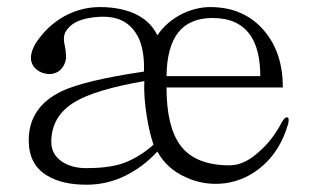

<svg xmlns="http://www.w3.org/2000/svg" viewBox="-20 -504 885 532"><path d="M763.7 -261.7Q763.7 -358.4 711.9 -418.9Q656.2 -484.4 562.5 -484.4Q526.4 -484.4 489.3 -467.8Q443.4 -446.3 416 -406.2Q396.5 -447.3 349.6 -467.8Q309.6 -484.4 256.8 -484.4Q205.1 -484.4 158.2 -459Q109.4 -431.6 78.1 -382.8Q54.7 -341.8 75.2 -317.4Q91.8 -298.8 119.1 -298.8Q136.7 -299.8 148.4 -311.5Q160.2 -323.2 163.1 -342.8Q163.1 -350.6 162.1 -359.4Q162.1 -364.3 160.2 -374Q156.2 -391.6 157.2 -400.4Q158.2 -415 169.9 -426.8Q189.5 -450.2 240.2 -456.1Q289.1 -461.9 319.3 -446.3Q348.6 -431.6 365.2 -396.5Q380.9 -359.4 378.9 -305.7Q213.9 -281.2 150.4 -251Q59.6 -207 59.6 -115.2Q59.6 -47.9 110.4 -17.6Q151.4 7.8 219.7 7.8Q276.4 7.8 326.2 -16.6Q375 -40 416 -84Q442.4 -36.1 495.1 -12.7Q545.9 10.7 602.5 3.9Q661.1 -3.9 707 -43.9Q756.8 -86.9 778.3 -160.2Q782.2 -176.8 776.4 -178.7Q769.5 -180.7 760.7 -165Q735.4 -116.2 698.2 -84Q657.2 -45.9 616.2 -45.9Q520.5 -45.9 479.5 -101.6Q441.4 -153.3 441.4 -261.7ZM701.2 -293H441.4Q442.4 -375 474.6 -415Q505.9 -454.1 569.3 -454.1Q640.6 -454.1 673.8 -406.2Q701.2 -366.2 701.2 -293ZM405.3 -103.5 400.4 -98.6Q358.4 -63.5 315.4 -49.8Q277.3 -38.1 218.8 -38.1Q179.7 -38.1 152.3 -55.7Q122.1 -76.2 122.1 -110.4Q122.1 -182.6 187.5 -221.7Q245.1 -255.9 379.9 -279.3Q377.9 -236.3 386.7 -181.6Q394.5 -133.8 405.3 -103.5Z"/></svg>

Font: Batang
Style: Regular
Weight: 400
Version: Version 2.21